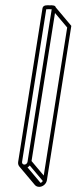

<svg xmlns="http://www.w3.org/2000/svg" viewBox="-20 -670 295 739"><path d="M64.9 -47 158 -634.4C160.8 -634.7 164.2 -634.8 168.5 -634.5C172.9 -634.8 178.5 -634.5 179 -634.4L85.9 -47C85 -41.1 79.5 -36.5 73.8 -36.5C68 -36.5 64 -41.2 64.9 -47ZM171 -649.5C163 -649.8 145.7 -651.9 143.5 -638L49.9 -47C47.7 -32.9 57.4 -21.5 71.4 -21.5C85.2 -21.5 98.7 -32.7 100.9 -47L194.5 -638C196.5 -650.2 181.2 -650.1 171 -649.5ZM66.5 -23.7 126 47 138.2 36.4 78.7 -34.3ZM87.3 -41.7 146.8 29 159.1 18.4 99.6 -52.3ZM180.9 -632.7 238.6 -564.2 145.5 23.7C144.5 29.6 139 34.2 133.3 34.2C130.4 34.2 128 33 126.3 31.1L66.8 -39.6L54.5 -29L114 41.7C117.9 46.4 123.9 49.2 130.9 49.2C144.8 49.2 158.2 38 160.5 23.7L254.5 -570.4L193.2 -643.3Z"/></svg>

Font: CiSf OpenHand
Style: GlsObl
Weight: 400
Foundry: Cannot Into Space Fonts
Version: Version 0.7892